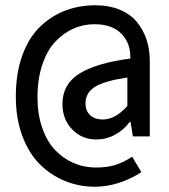

<svg xmlns="http://www.w3.org/2000/svg" viewBox="-20 -686 640 728"><path d="M339.8 22Q279.3 22 225.8 0Q172.4 -22 130.6 -63.5Q88.9 -105 64.5 -171.1Q40 -237.3 40 -319.8Q40 -406.2 63.7 -473.4Q87.4 -540.5 129.2 -582Q170.9 -623.5 224.9 -644.8Q278.8 -666 341.8 -666Q393.1 -666 433.1 -649.7Q473.1 -633.3 497.8 -604Q522.5 -574.7 535.2 -537.1Q547.9 -499.5 547.9 -455.1V-168.9H483.9L475.1 -223.1H471.2Q450.2 -193.8 416.7 -175.5Q383.3 -157.2 345.2 -157.2Q290.5 -157.2 253.7 -195.3Q216.8 -233.4 216.8 -292Q216.8 -367.2 281.5 -407.2Q346.2 -447.3 474.1 -463.9V-472.2Q474.1 -524.4 439 -559.3Q403.8 -594.2 337.9 -594.2Q296.4 -594.2 258.8 -577.6Q221.2 -561 190.2 -528.6Q159.2 -496.1 140.6 -441.4Q122.1 -386.7 122.1 -316.9Q122.1 -253.4 139.9 -201.9Q157.7 -150.4 188.2 -117.9Q218.8 -85.4 258.8 -68.1Q298.8 -50.8 344.2 -50.8Q386.7 -50.8 418 -60.8Q449.2 -70.8 481 -91.8L516.1 -33.2Q428.7 22 339.8 22ZM370.1 -232.9Q417 -232.9 462.9 -284.2V-392.1Q376.5 -379.4 340.3 -356.9Q304.2 -334.5 304.2 -293.9Q304.2 -265.6 321.8 -249.3Q339.4 -232.9 370.1 -232.9Z"/></svg>

Font: Office Code Pro Medium
Style: Regular
Weight: 500
Designer: Nathan Rutzky & Paul D. Hunt
Foundry: Adobe Systems Incorporated
Version: Version 1.004;PS 001.004;hotconv 1.0.70;makeotf.lib2.5.58329